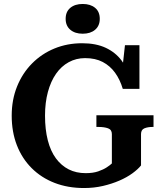

<svg xmlns="http://www.w3.org/2000/svg" viewBox="-20 -938 811 968"><path d="M691 -262V-104Q676 -85 648 -64.5Q620 -44 582 -27.5Q544 -11 499 -0.5Q454 10 404 10Q322 10 255 -16Q188 -42 139.5 -90.5Q91 -139 65 -206Q39 -273 39 -355Q39 -435 66 -502Q93 -569 141.5 -618Q190 -667 254.5 -693.5Q319 -720 394 -720Q464 -720 513 -697Q562 -674 592.5 -633.5Q623 -593 639 -540L592 -547L610 -710H683V-490H599Q585 -537 560 -571.5Q535 -606 498 -625.5Q461 -645 409 -645Q364 -645 326.5 -624.5Q289 -604 262.5 -566Q236 -528 221.5 -474.5Q207 -421 207 -355Q207 -285 221 -230.5Q235 -176 262 -139.5Q289 -103 326.5 -84Q364 -65 412 -65Q449 -65 475 -74Q501 -83 518.5 -94.5Q536 -106 544 -114V-262Q544 -284 525 -291Q506 -298 476 -298H466V-357H754V-298H749Q725 -298 708 -291Q691 -284 691 -262ZM397 -768Q358 -768 334.5 -788Q311 -808 311 -843Q311 -879 334.5 -898.5Q358 -918 397 -918Q436 -918 459.5 -898.5Q483 -879 483 -843Q483 -808 459.5 -788Q436 -768 397 -768Z"/></svg>

Font: Roboto Serif 28pt SemiBold
Style: Regular
Weight: 600
Designer: Greg Gazdowicz
Foundry: Commercial Type
Version: Version 1.008